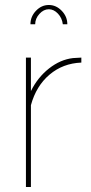

<svg xmlns="http://www.w3.org/2000/svg" viewBox="-20 -750 363 770"><path d="M121.1 -652.8H102.1Q102.1 -683.6 124.3 -706.8Q146.5 -730 175.8 -730Q205.1 -730 227.5 -706.8Q250 -683.6 250 -652.8H231.9Q229 -677.7 212.4 -695.3Q195.8 -712.9 175.8 -712.9Q154.8 -712.9 137.9 -694.1Q121.1 -675.3 121.1 -652.8ZM306.2 -499Q232.4 -496.1 178.7 -450.7Q125 -405.3 104 -328.1V0H84V-519H104V-384.8Q131.3 -439.9 176.8 -475.6Q222.2 -511.2 272.9 -517.1Q299.3 -519 306.2 -519Z"/></svg>

Font: Rawline Thin
Style: Regular
Weight: 250
Designer: Matt McInerney, Pablo Impallari, Rodrigo Fuenzalida
Foundry: Matt McInerney, Pablo Impallari, Rodrigo Fuenzalida
Version: Version 4.020;PS 004.020;hotconv 1.0.88;makeotf.lib2.5.64775